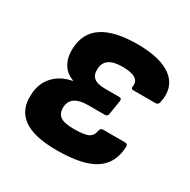

<svg xmlns="http://www.w3.org/2000/svg" viewBox="-124 -624 745 753"><g transform="rotate(30 248.5 -247.5)"><path d="M224 12Q120 12 72 -23.5Q24 -59 29 -129Q31 -179 62 -212.5Q93 -246 143 -255L144 -257Q110 -269 93.5 -298.5Q77 -328 80 -370Q88 -507 293 -507Q399 -507 449 -467.5Q499 -428 483 -355Q480 -342 469 -342H368Q356 -342 358 -354Q366 -401 285 -401Q206 -401 204 -345Q202 -319 217 -305.5Q232 -292 269 -292H332Q345 -292 343 -279L333 -216Q331 -203 319 -203H243Q167 -203 163 -150Q161 -121 178.5 -107.5Q196 -94 240 -94Q288 -94 306 -103Q324 -112 328 -136Q330 -149 342 -149H442Q454 -149 454 -136Q451 -60 396 -24Q341 12 224 12Z"/></g></svg>

Font: Sofia Sans ExtraBold
Style: Italic
Weight: 800
Italic angle: -9°
Designer: Botio Nikoltchev, Ani Petrova
Foundry: lettersoup
Version: Version 4.100; ttfautohint (v1.8.4.7-5d5b)